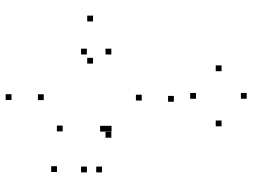

<svg xmlns="http://www.w3.org/2000/svg" viewBox="-124 -722 869 660"><g transform="rotate(90 310.0 -392.5)"><path d="M324.2 22V2H304.2V22ZM571.8 -134.4V-154.4H551.8V-134.4ZM432.2 -154V-174H412.2V-154ZM324.6 -88.9V-108.9H304.6V-88.9ZM199.2 -258.3V-278.3H179.2V-258.3ZM326.1 -425.7V-445.7H306.1V-425.7ZM433 -322V-342H413V-322ZM433 -302.6V-322.6H413V-302.6ZM453.9 -321.2V-341.2H433.9V-321.2ZM167.8 -321.2V-341.2H147.8V-321.2ZM167.8 -237.1V-257.1H147.8V-237.1ZM573.1 -237.1V-257.1H553.1V-237.1ZM573.1 -289.2V-309.2H553.1V-289.2ZM330.2 -536.2V-556.2H310.2V-536.2ZM54.2 -258.3V-278.3H34.2V-258.3ZM414.7 -700.1V-720.1H394.7V-700.1ZM320 -786.6V-806.6H300V-786.6ZM225.3 -700.1V-720.1H205.3V-700.1ZM320 -612.3V-632.3H300V-612.3Z"/></g></svg>

Font: Monaspace Neon Dots Var
Style: Regular
Weight: 400
Designer: Riley Cran and the Lettermatic Team
Version: Version 1.100 (Monaspace Neon Dots)